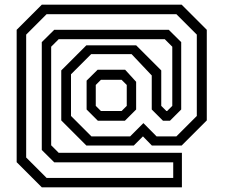

<svg xmlns="http://www.w3.org/2000/svg" viewBox="-20 -764 957 818"><path d="M158 34 51 -73V-637L158 -744H754L861 -637V-251L754 -144H627L589 -183L550 -144H348L241 -251V-464L348 -571H560L667 -464V-313L689 -291H692L714 -313V-565L682 -597H230L198 -565V-145L230 -113H755V34ZM178.5 -6H718V-72.5H211L158 -125V-584.5L211 -637H699L752 -584.5V-297.5L704 -249.5H674.5L626.5 -297.5V-442.5L540.5 -533.5H368.5L282.5 -447.5V-270L369.5 -183H534.5L591 -239.5L647 -183H731.5L818.5 -270V-616.5L731.5 -703.5H178.5L91.5 -616.5V-93ZM397 -249.5 349 -297.5V-420.5L396 -467H513L560 -415.5V-297.5L512 -249.5ZM410 -291H498L520 -313V-402L498 -424H410L388 -402V-313Z"/></svg>

Font: Tourney Condensed
Style: Regular
Weight: 400
Width: 3
Designer: Tyler Finck
Foundry: Etcetera Type Co
Version: Version 1.010; ttfautohint (v1.8.3)